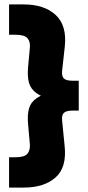

<svg xmlns="http://www.w3.org/2000/svg" viewBox="-20 -752 397 868"><path d="M87 96H21V-41H49Q91 -41 104 -57Q117 -73 115 -100L107 -190Q103 -232 111 -261Q119 -290 146 -308.5Q173 -327 225 -337V-299Q173 -311 146 -330Q119 -349 111 -378Q103 -407 107 -449L115 -536Q118 -563 104.5 -579Q91 -595 49 -595H21V-732H87Q180 -732 231.5 -684.5Q283 -637 273 -542L261 -434Q258 -407 269 -397Q280 -387 308 -387H336V-252H308Q280 -252 269 -242Q258 -232 261 -205L272 -94Q283 4 231.5 50Q180 96 87 96Z"/></svg>

Font: Outfit Thin Black
Style: Regular
Weight: 900
Version: Version 1.100;gftools[0.9.27]